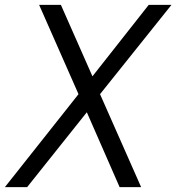

<svg xmlns="http://www.w3.org/2000/svg" viewBox="-23 -765 721 785"><path d="M678 -745 386 -380 554 0H466L332 -306L88 0H-3L298 -380L137 -745H226L355 -453L585 -745Z"/></svg>

Font: Plus Jakarta Display Light
Style: Italic
Weight: 300
Italic angle: -12°
Designer: Gumpita Rahayu
Foundry: Tokotype Studio
Version: Version 1.000;hotconv 1.0.109;makeotfexe 2.5.65596